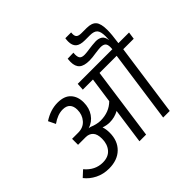

<svg xmlns="http://www.w3.org/2000/svg" viewBox="-227 -1296 1568 1568"><g transform="rotate(-45 557.5 -511.5)"><path d="M1106 -625H985L897 0H821L909 -625H711L624 0H547L590 -307Q542 -280 484 -280Q451 -280 414 -293Q425 -262 425 -221Q425 -128 368.5 -72.5Q312 -17 214 -17Q149 -17 95 -44Q41 -71 7 -115L60 -164Q124 -88 213 -88Q278 -88 312 -128Q346 -168 346 -231Q346 -285 322.5 -309.5Q299 -334 260 -334H172V-403H243Q302 -403 336.5 -443Q371 -483 371 -540Q371 -582 350 -604.5Q329 -627 287 -627Q228 -627 165 -582L135 -644Q214 -696 297 -696Q374 -696 412 -655Q450 -614 450 -547Q450 -481 417.5 -433.5Q385 -386 329 -368Q340 -368 353 -363Q371 -355 396 -349Q421 -343 442 -343Q541 -343 604 -406L635 -625H518L522 -688H922L923 -711Q923 -743 909 -755.5Q895 -768 865 -768Q849 -768 805 -762Q757 -754 725 -754Q663 -754 635 -778.5Q607 -803 607 -856Q607 -865 609 -891L677 -893Q676 -886 676 -872Q676 -841 688 -828.5Q700 -816 730 -816Q753 -816 797 -823Q805 -824 830 -827Q855 -830 872 -830Q905 -830 927.5 -815.5Q950 -801 956 -758Q958 -788 958 -801Q958 -856 939 -877Q920 -898 873 -898H816Q760 -898 735.5 -920Q711 -942 711 -988Q711 -1004 714 -1023H781Q780 -1017 780 -1005Q780 -980 793 -969.5Q806 -959 837 -959H895Q955 -959 980 -930Q1005 -901 1005 -827Q1005 -779 992 -688H1115Z"/></g></svg>

Font: FiraGO Book
Style: Italic
Weight: 350
Italic angle: -8°
Designer: bBox Type GmbH
Foundry: bBox Type GmbH
Version: Version 1.001